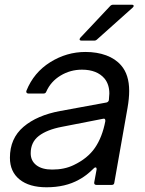

<svg xmlns="http://www.w3.org/2000/svg" viewBox="-20 -783 616 813"><path d="M22 -115Q22 -197 79.5 -246Q137 -295 235 -313L431 -349Q439 -351 441 -359Q443 -379 443 -387Q443 -425 423 -450Q391 -488 327 -488Q278 -488 236.5 -463Q195 -438 176 -395Q173 -387 165 -387H100Q95 -387 92.5 -390.5Q90 -394 92 -399Q123 -476 192.5 -519.5Q262 -563 342 -563Q391 -563 430 -548.5Q469 -534 493 -506Q527 -467 527 -398Q527 -366 520 -326L464 -9Q463 0 453 0H388Q383 0 380.5 -3Q378 -6 379 -11L389 -65V-68Q389 -73 385.5 -74Q382 -75 378 -71Q345 -38 314 -22Q257 10 177 10Q104 10 63 -23Q22 -56 22 -115ZM292 -84Q351 -112 382 -157Q413 -202 426 -270V-272Q426 -283 416 -280L242 -246Q179 -234 144.5 -207.5Q110 -181 110 -134Q110 -102 134 -83.5Q158 -65 201 -65Q253 -65 292 -84ZM325 -611Q319 -611 317.5 -614.5Q316 -618 320 -623L447 -758Q452 -763 459 -763H538Q546 -763 546 -758Q546 -754 542 -751L391 -616Q386 -611 379 -611Z"/></svg>

Font: Open Sauce Two
Style: Italic
Weight: 400
Italic angle: -10°
Designer: Alfredo Marco Pradil
Foundry: Creative Sauce Fz LLC
Version: Version 1.477